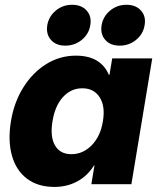

<svg xmlns="http://www.w3.org/2000/svg" viewBox="-20 -755 648 787"><path d="M203.1 11.2Q135.7 11.2 91.1 -22.2Q46.4 -55.7 29.1 -116.5Q11.7 -177.2 24.9 -258.8Q38.1 -337.4 76.4 -397.9Q114.7 -458.5 170.2 -492.7Q225.6 -526.9 291 -526.9Q392.6 -526.9 426.3 -448.2H428.7L439.9 -515.6H604L518.6 0H354.5L367.2 -76.7H365.2Q338.4 -33.7 296.4 -11.2Q254.4 11.2 203.1 11.2ZM272.5 -123Q320.3 -123 356.2 -159.9Q392.1 -196.8 401.9 -258.8Q412.1 -319.8 388.4 -356.4Q364.7 -393.1 317.4 -393.1Q271 -393.1 238.3 -357.4Q205.6 -321.8 195.3 -258.8Q184.6 -195.3 205.3 -159.2Q226.1 -123 272.5 -123ZM470.7 -567.9Q432.1 -567.9 411.4 -591.6Q390.6 -615.2 396.5 -651.9Q402.8 -688 431.4 -711.7Q460 -735.4 498.5 -735.4Q536.6 -735.4 557.9 -711.7Q579.1 -688 572.8 -651.9Q566.9 -615.2 537.8 -591.6Q508.8 -567.9 470.7 -567.9ZM247.6 -567.9Q209.5 -567.9 188.7 -591.6Q168 -615.2 173.8 -651.9Q180.2 -688 208.7 -711.7Q237.3 -735.4 275.4 -735.4Q314 -735.4 335.2 -711.7Q356.4 -688 350.1 -651.9Q344.2 -615.2 315.2 -591.6Q286.1 -567.9 247.6 -567.9Z"/></svg>

Font: Inter Display ExtraBold
Style: Italic
Weight: 800
Italic angle: -9.39999°
Designer: Rasmus Andersson
Foundry: rsms
Version: Version 4.000;git-a52131595